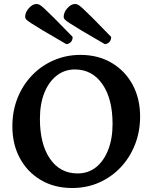

<svg xmlns="http://www.w3.org/2000/svg" viewBox="-20 -930 764 962"><path d="M342 12Q252 12 184.5 -28Q117 -68 79.5 -137.5Q42 -207 42 -297Q42 -374 68 -439Q94 -504 140.5 -552.5Q187 -601 249.5 -628Q312 -655 383 -655Q472 -655 539.5 -615Q607 -575 644.5 -505.5Q682 -436 682 -346Q682 -271 656.5 -206Q631 -141 585 -92Q539 -43 477 -15.5Q415 12 342 12ZM369 -61Q422 -61 461 -92Q500 -123 522 -179Q544 -235 544 -309Q544 -435 493 -508.5Q442 -582 355 -582Q304 -582 264.5 -551.5Q225 -521 202.5 -465.5Q180 -410 180 -334Q180 -208 230.5 -134.5Q281 -61 369 -61ZM505 -709Q517 -709 527 -718.5Q537 -728 537 -745Q479 -805 445.5 -838.5Q412 -872 395.5 -887Q379 -902 371.5 -906Q364 -910 356 -910Q336 -910 317.5 -889Q299 -868 299 -845Q299 -839 304 -833Q309 -827 328 -814.5Q347 -802 388.5 -777Q430 -752 505 -709ZM312 -709Q324 -709 334 -718.5Q344 -728 344 -745Q286 -805 252.5 -838.5Q219 -872 202.5 -887Q186 -902 178.5 -906Q171 -910 163 -910Q143 -910 124.5 -889Q106 -868 106 -845Q106 -839 111 -833Q116 -827 135 -814.5Q154 -802 195.5 -777Q237 -752 312 -709Z"/></svg>

Font: Petrona
Style: Bold
Weight: 700
Designer: Ringo R. Seeber
Foundry: Ringo R. Seeber
Version: Version 2.001; ttfautohint (v1.8.3)